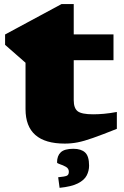

<svg xmlns="http://www.w3.org/2000/svg" viewBox="-20 -691 610 944"><path d="M342.5 -198.5Q342.5 -159 362 -144Q381.5 -129 438 -129Q462.5 -129 491 -131.5Q519.5 -134 554.5 -140.5V-57.5Q482 -28.5 437.2 -12.8Q392.5 3 361.5 9Q330.5 15 298.5 15Q105.5 15 105.5 -154.5V-382.5L5 -470.5V-521.5L282.5 -671H342.5V-522H538V-395H342.5ZM266 180.5Q298.5 177.5 308.5 173Q318.5 168.5 318.5 153.5Q318.5 137.5 304 129.2Q289.5 121 275 116.5Q260.5 112 260.5 107.5Q260.5 75 278.8 57.8Q297 40.5 341 40.5Q378.5 40.5 398.2 58.5Q418 76.5 418 123.5Q418 149 406.2 171.8Q394.5 194.5 363.2 210.5Q332 226.5 273 232.5Z"/></svg>

Font: Newsreader 6pt ExtraBold
Style: Regular
Weight: 800
Designer: Hugues Gentile
Foundry: Production Type
Version: Version 1.003; ttfautohint (v1.8.3)